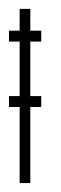

<svg xmlns="http://www.w3.org/2000/svg" viewBox="-44 -410 137 430"><path d="M0 0V-170.4H-23.9V-194.8H0V-316.9H-23.9V-341.3H0V-390.1H23.9V-341.3H48.3V-316.9H23.9V-194.8H48.3V-170.4H23.9V0Z"/></svg>

Font: FS Mondwest Regular
Style: Regular
Weight: 400
Designer: NZWStudios2024
Foundry: https://fontstruct.com
Version: Version 1.0